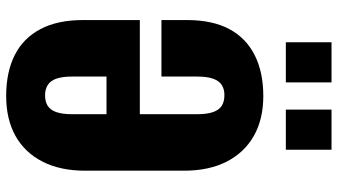

<svg xmlns="http://www.w3.org/2000/svg" viewBox="-256 -826 1094 622"><g transform="rotate(90 291.0 -515.0)"><path d="M291 12Q213 12 158 -16Q103 -44 74 -99.5Q45 -155 45 -236V-421H350V-606Q350 -639 343 -658.5Q336 -678 322.5 -686.5Q309 -695 288 -695Q269 -695 255.5 -686.5Q242 -678 235 -658.5Q228 -639 228 -606V-491H45V-574Q45 -656 74 -710.5Q103 -765 158.5 -793Q214 -821 291 -821Q366 -821 420 -790.5Q474 -760 503.5 -702.5Q533 -645 533 -564V-244Q533 -163 503.5 -105.5Q474 -48 420 -18Q366 12 291 12ZM289 -114Q310 -114 323.5 -123Q337 -132 343.5 -151.5Q350 -171 350 -202V-313H228V-202Q228 -171 234.5 -151.5Q241 -132 255 -123Q269 -114 289 -114ZM335 -894V-1042H465V-894ZM117 -894V-1042H247V-894Z"/></g></svg>

Font: Oswald
Style: Bold
Weight: 700
Designer: Vernon Adams
Foundry: Vernon Adams
Version: Version 4.103;gftools[0.9.33.dev8+g029e19f]